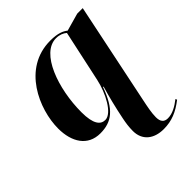

<svg xmlns="http://www.w3.org/2000/svg" viewBox="-214 -681 1056 1056"><g transform="rotate(-45 313.5 -153.0)"><path d="M449 240C512 240 561 219 615 177L611 168C578 194 543 214 507 214C478 214 464 197 464 163C464 129 473 86 480 52L604 -546H561L458 -517C439 -532 411 -546 351 -546C136 -546 40 -322 40 -173C40 -68 88 10 186 10C275 10 330 -32 376 -160H380C363 -103 345 -31 331 39C325 69 321 95 321 127C321 199 372 240 449 240ZM257 -23C221 -23 194 -53 194 -146C194 -329 266 -533 383 -533C410 -533 431 -524 446 -511L381 -210C363 -126 309 -23 257 -23Z"/></g></svg>

Font: Noto Serif Display
Style: Bold Italic
Weight: 700
Italic angle: -12°
Designer: Monotype Design Team
Foundry: Monotype Imaging Inc.
Version: Version 2.009